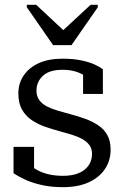

<svg xmlns="http://www.w3.org/2000/svg" viewBox="-20 -765 514 795"><path d="M200 -578H276L385 -735V-745H355L232 -631H252L130 -745H91V-735ZM361 -128Q361 -150 350 -164.5Q339 -179 320 -189.5Q301 -200 276.5 -207.5Q252 -215 226 -222Q196 -230 166 -240.5Q136 -251 111 -268Q86 -285 71 -311.5Q56 -338 56 -378Q56 -420 78 -452.5Q100 -485 140.5 -503.5Q181 -522 239 -522Q283 -522 316.5 -515Q350 -508 372.5 -497.5Q395 -487 406 -478V-376H324V-472Q334 -472 341.5 -467.5Q349 -463 353.5 -456Q358 -449 359.5 -440.5Q361 -432 358 -426Q348 -441 330.5 -452Q313 -463 290.5 -469.5Q268 -476 239 -476Q184 -476 157.5 -451Q131 -426 131 -390Q131 -366 143 -350Q155 -334 175 -324Q195 -314 220.5 -306.5Q246 -299 272 -292Q302 -284 331.5 -273.5Q361 -263 385.5 -247Q410 -231 424 -206.5Q438 -182 438 -145Q438 -100 414.5 -65Q391 -30 347 -10Q303 10 241 10Q193 10 154.5 1.5Q116 -7 87 -20Q58 -33 36 -48V-157H121V-34Q108 -42 100.5 -49Q93 -56 90.5 -63Q88 -70 89 -78Q90 -86 94 -94Q109 -75 131 -62.5Q153 -50 180.5 -43.5Q208 -37 241 -37Q279 -37 305.5 -48Q332 -59 346.5 -79.5Q361 -100 361 -128Z"/></svg>

Font: Roboto Serif 72pt
Style: Regular
Weight: 400
Designer: Greg Gazdowicz
Foundry: Commercial Type
Version: Version 1.008